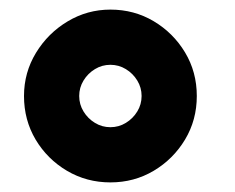

<svg xmlns="http://www.w3.org/2000/svg" viewBox="-20 -755 490 400"><path d="M210 -375Q160.5 -375 119.5 -399.2Q78.5 -423.5 54.2 -464.2Q30 -505 30 -555Q30 -604 55 -645Q80 -686 121 -710.5Q162 -735 210 -735Q259.5 -735 300.2 -710.8Q341 -686.5 365.5 -645.8Q390 -605 390 -555Q390 -505 365.5 -464.2Q341 -423.5 300.2 -399.2Q259.5 -375 210 -375ZM210 -490Q227.5 -490 242.2 -499Q257 -508 266 -522.8Q275 -537.5 275 -555Q275 -572.5 266 -587.2Q257 -602 242.2 -611Q227.5 -620 210 -620Q192.5 -620 177.8 -611Q163 -602 154 -587.2Q145 -572.5 145 -555Q145 -537.5 154 -522.8Q163 -508 177.8 -499Q192.5 -490 210 -490Z"/></svg>

Font: Manrope ExtraLight ExtraBold
Style: Regular
Weight: 800
Version: Version 4.504